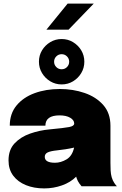

<svg xmlns="http://www.w3.org/2000/svg" viewBox="-20 -1038 680 1070"><path d="M226.5 12Q169.5 12 124.5 -6.2Q79.5 -24.5 53.5 -59.2Q27.5 -94 27.5 -144Q27.5 -203 61.2 -239Q95 -275 147.8 -293.5Q200.5 -312 257 -317Q337.5 -324.5 365.5 -330Q393.5 -335.5 393.5 -349.5V-350Q393.5 -368.5 371.2 -381.8Q349 -395 312 -395Q233 -395 233 -337.5H34.5Q34.5 -404.5 72 -450Q109.5 -495.5 172.8 -518.8Q236 -542 313.5 -542Q387 -542 451.2 -520Q515.5 -498 555.5 -452.8Q595.5 -407.5 595.5 -337V-130.5Q595.5 -108.5 596.5 -88Q597.5 -67.5 602.5 -50Q608 -31.5 617 -18.2Q626 -5 631.5 0H434.5Q430 -4.5 421.5 -16.5Q413 -28.5 407.5 -44Q406 -49 404.5 -53.5Q373.5 -22 325.8 -5Q278 12 226.5 12ZM286.5 -131Q319 -131 350.8 -149.8Q382.5 -168.5 393 -215.5Q369.5 -210 345 -206.2Q320.5 -202.5 297.5 -200Q263 -196.5 246.2 -188.8Q229.5 -181 229.5 -164Q229.5 -131 286.5 -131ZM323.5 -567.5Q289 -567.5 260.2 -584.8Q231.5 -602 214.2 -630.8Q197 -659.5 197 -694Q197 -729 214.2 -757.5Q231.5 -786 260.2 -803.2Q289 -820.5 323.5 -820.5Q358.5 -820.5 387 -803.2Q415.5 -786 432.8 -757.5Q450 -729 450 -694Q450 -659.5 432.8 -630.8Q415.5 -602 387 -584.8Q358.5 -567.5 323.5 -567.5ZM323.5 -652Q341 -652 353.2 -664.2Q365.5 -676.5 365.5 -694Q365.5 -711.5 353.2 -723.8Q341 -736 323.5 -736Q306 -736 293.8 -723.8Q281.5 -711.5 281.5 -694Q281.5 -676.5 293.8 -664.2Q306 -652 323.5 -652ZM238.5 -872.5 357 -1018H502.5L362 -872.5Z"/></svg>

Font: Epilogue Black
Style: Regular
Weight: 900
Designer: Tyler Finck
Foundry: Etcetera Type Co
Version: Version 2.111; ttfautohint (v1.8.3)